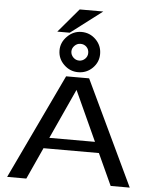

<svg xmlns="http://www.w3.org/2000/svg" viewBox="-60 -949 789 998"><g transform="rotate(5 335.0 -450.0)"><path d="M314.9 -899.9H438L273.9 -774.9H209ZM335 -722.2Q317.4 -722.2 304.2 -709Q291 -695.8 291 -679.2Q291 -661.1 304.2 -647.9Q317.4 -634.8 335 -634.8Q353 -634.8 366.2 -647.9Q378.9 -660.6 378.9 -678.2Q378.9 -697.3 366.7 -709.5Q354 -722.2 335 -722.2ZM335 -784.2Q378.9 -784.2 410.2 -752.9Q440.9 -722.2 440.9 -678.2Q440.9 -635.3 409.7 -604.5Q378.9 -574.2 335 -574.2Q292 -574.2 260.7 -605Q229 -635.7 229 -679.2Q229 -720.7 260.7 -752.4Q292.5 -784.2 335 -784.2ZM15.1 0 274.9 -547.4H305.2H365.2H395L654.8 0H555.2L479.5 -165H190.4L115.2 0ZM335 -481.9 215.8 -221.2H454.1Z"/></g></svg>

Font: Miedinger*
Style: Book
Weight: 400
Version: Version 001.000